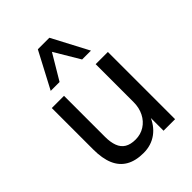

<svg xmlns="http://www.w3.org/2000/svg" viewBox="-221 -887 1012 1012"><g transform="rotate(-45 285.0 -381.5)"><path d="M250 9Q191 9 152 -13.5Q113 -36 94 -80.5Q75 -125 75 -192V-501H166V-195Q166 -155 176.5 -127Q187 -99 210 -85Q233 -71 270 -71Q308 -71 338 -90Q368 -109 385 -142.5Q402 -176 402 -218V-501H493V0H407V-111H414Q392 -53 349.5 -22Q307 9 250 9ZM135 -569 242 -772H328L435 -569H369L285 -710L201 -569Z"/></g></svg>

Font: Nunitoga
Style: Medium
Weight: 500
Designer: Vernon Adams
Foundry: Vernon Adams
Version: Version 1.0